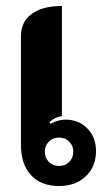

<svg xmlns="http://www.w3.org/2000/svg" viewBox="-20 -613 361 642"><path d="M50 -129V-492Q50 -540 86 -566.5Q122 -593 187 -593V-225Q165 -222 145 -205L149 -199Q174 -213 199 -213Q243 -213 272 -183.5Q301 -154 301 -108Q301 -56 267 -23.5Q233 9 177 9Q117 9 83.5 -27.5Q50 -64 50 -129ZM225 -106Q225 -126 211.5 -139.5Q198 -153 177 -153Q157 -153 143.5 -139.5Q130 -126 130 -106Q130 -85 143.5 -71.5Q157 -58 177 -58Q198 -58 211.5 -71.5Q225 -85 225 -106Z"/></svg>

Font: K2D ExtraBold
Style: Regular
Weight: 800
Designer: Katatrad Aksorn Co.,Ltd.
Foundry: Cadson Demak Co.,Ltd.
Version: Version 1.000; ttfautohint (v1.6)